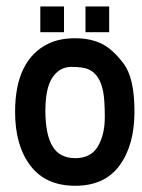

<svg xmlns="http://www.w3.org/2000/svg" viewBox="-20 -574 445 602"><path d="M322.3 -473.1H248V-553.7H322.3ZM180.7 -473.1H106.4V-553.7H180.7ZM27.3 -223.1Q27.3 -386.7 132.3 -437.5Q167.5 -454.1 215.1 -454.1Q262.7 -454.1 297.9 -437.3Q333 -420.4 367.4 -374.8Q401.9 -329.1 401.6 -223.6Q401.4 -118.2 354.5 -54.7Q307.6 8.8 215.3 8.5Q123 8.3 75.2 -54.7Q27.3 -117.7 27.3 -223.1ZM216.1 -78.1Q265.1 -78.1 286.9 -115Q308.6 -151.9 308.6 -206.5Q308.6 -261.2 303.2 -287.8Q297.9 -314.5 286.6 -331.5Q275.4 -348.6 258.1 -356.4Q240.7 -364.3 203.9 -364.3Q167 -364.3 144.5 -331.1Q122.1 -297.9 122.3 -224.9Q122.6 -151.9 144.8 -115Q167 -78.1 216.1 -78.1Z"/></svg>

Font: Keraleeyam
Style: Regular
Weight: 400
Designer: Hussain K. H.
Foundry: Swathanthra Malayalam Computing(SMC) http://smc.org.in
Version: Version 3.0.0+20221109